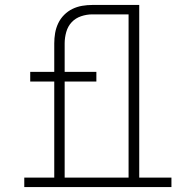

<svg xmlns="http://www.w3.org/2000/svg" viewBox="-20 -755 790 775"><path d="M78 0V-38H199V-426H102V-465H199V-580Q199 -601 202.5 -621.5Q206 -642 215 -661Q224 -680 239 -695Q254 -710 272.5 -719Q291 -728 311.5 -731.5Q332 -735 353 -735H542V-38H672V0ZM499 -38V-697H353Q330 -697 307.5 -689.5Q285 -682 269.5 -665.5Q254 -649 247.5 -626Q241 -603 241 -580V-465H369V-426H241V-38Z"/></svg>

Font: Iosevka Etoile Extralight
Style: Regular
Weight: 200
Designer: Belleve Invis
Foundry: Belleve Invis
Version: Version 22.1.2; ttfautohint (v1.8.4)